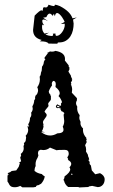

<svg xmlns="http://www.w3.org/2000/svg" viewBox="-20 -805 484 825"><path d="M12.2 -50.8 18.1 -55.2 12.2 -57.1 16.1 -62.5Q23.9 -64 30.3 -70.3L49.8 -72.8L60.5 -88.4L65.4 -104.5H60.5L70.8 -112.3L66.9 -127.9L70.8 -136.7L69.3 -143.6Q82 -153.3 82 -168L81.1 -177.2L84 -184.6L82.5 -190.4Q90.8 -195.8 90.8 -204.1L92.3 -214.8L90.3 -221.7Q101.1 -232.4 101.1 -247.6L98.1 -263.2L105 -260.7L101.1 -271Q108.9 -281.7 108.9 -298.3Q114.7 -304.7 114.7 -314L113.8 -320.8Q120.6 -329.1 120.6 -338.4L119.1 -348.1Q126.5 -359.9 127 -374L131.3 -380.4L130.4 -384.3L132.3 -393.6Q137.2 -397 141.1 -404.3L139.2 -406.7L142.1 -406.2L143.6 -416Q143.6 -423.8 140.1 -430.2Q151.4 -445.8 151.4 -464.4L150.4 -475.6Q155.8 -482.4 155.8 -492.2L159.2 -501.5L160.6 -518.6Q168 -527.3 168.5 -539.6L172.4 -547.4H176.8Q171.4 -548.8 171.4 -557.6L185.5 -576.2L182.6 -579.6L185.5 -578.6L194.8 -584L203.1 -583Q211.9 -583 218.3 -586.4Q259.3 -579.6 259.3 -551.8L258.8 -544.9L275.4 -523.9L274.9 -521Q274.9 -516.6 279.3 -513.7L276.9 -511.2L279.3 -509.3L273.9 -497.6L284.7 -480Q284.7 -473.1 290 -467.8L287.1 -465.3L291 -463.9L288.6 -460.9L290 -457.5Q284.7 -453.6 284.7 -449.7L287.1 -442.9H284.2Q290 -431.6 290 -419.9L288.6 -406.7L310.5 -383.3V-374Q306.6 -367.2 306.6 -361.8Q306.6 -355 312 -346.7L311.5 -339.4Q311.5 -323.7 322.3 -310.1L320.8 -299.8Q320.8 -291 326.2 -281.2L325.7 -275.4Q325.7 -263.2 336.9 -252.9L336.4 -246.6Q336.4 -227.5 352.5 -210.9L349.1 -209.5L353.5 -206.1Q350.6 -205.1 350.6 -201.7L352.5 -194.3L345.7 -181.2Q350.1 -171.4 350.1 -161.6L349.6 -153.8L357.4 -140.6Q357.4 -133.8 362.8 -124L360.8 -120.6L364.3 -118.7Q360.4 -117.7 360.4 -114.3L365.7 -109.4L364.7 -104.5Q364.7 -98.6 370.6 -93.8L374.5 -72.8L389.2 -56.2L409.7 -61Q429.7 -50.8 429.7 -34.2Q429.7 -21.5 422.9 -12.2Q414.1 -1 399.9 -1L376 -6.3L361.8 -3.9L360.4 -1.5L319.3 0.5L317.4 -1.5H272.9Q258.3 -12.2 254.9 -29.8L252 -31.2Q257.3 -38.1 257.3 -46.9Q281.7 -64.5 281.7 -77.1Q281.7 -82.5 278.3 -85.9Q286.1 -93.8 286.1 -101.1Q286.1 -110.4 271.5 -118.2L273.4 -121.1L269 -128.9Q275.4 -136.7 275.4 -144.5Q275.4 -161.1 258.3 -161.1Q227.1 -161.1 223.6 -159.2L194.8 -170.9Q182.6 -160.2 166 -160.2L154.3 -161.6L146.5 -157.7Q143.1 -152.8 143.1 -146L145 -136.7L141.1 -126.5Q132.8 -113.8 132.8 -99.6L133.3 -91.3Q128.4 -83.5 128.4 -70.3Q141.1 -60.1 159.7 -57.1Q163.6 -51.8 172.4 -46.9Q169.4 -29.8 156.7 -15.6L145 -9.3Q135.7 -9.3 134.3 -2L123 0H76.2L66.9 -6.3Q55.7 -0.5 43.9 -0.5Q35.2 -0.5 30.5 -2.4Q25.9 -4.4 22.9 -7.8Q20 -11.2 18.1 -15.6Q16.1 -20 12.2 -24.9ZM195.3 -222.7Q210.9 -222.7 226.1 -231.9Q252.9 -232.4 252.9 -247.6Q252.9 -254.4 249.5 -260.7Q255.9 -271.5 255.9 -285.2L253.4 -311L254.9 -316.9L257.3 -317.9Q252 -325.2 244.1 -327.1L239.3 -336.9L240.2 -342.8L235.4 -337.9L236.3 -342.8L228.5 -339.8Q220.2 -342.3 220.2 -345.7Q220.2 -351.6 226.1 -356.9Q235.4 -350.6 239.3 -350.6Q242.7 -350.6 242.7 -353L241.7 -359.9Q246.1 -363.3 246.1 -366.7Q246.1 -369.6 241.2 -378.9Q236.3 -388.2 231.4 -392.1Q236.8 -398.9 236.8 -404.3Q236.8 -416.5 218.3 -431.2L219.7 -442.9Q219.7 -457 209 -457.5Q202.6 -452.6 202.6 -444.8L203.6 -438Q193.8 -425.3 189.5 -411.6Q190.9 -402.3 198.7 -396L194.8 -393.6L198.7 -393.1V-379.4Q198.7 -374.5 192.9 -368.7Q187 -362.8 187 -358.4L188.5 -351.1Q188.5 -348.6 186.5 -346.2Q173.8 -332 171.4 -324.7Q180.7 -315.4 180.7 -311Q180.7 -304.7 172.6 -295.2Q164.6 -285.6 164.6 -279.3L167.5 -266.1L164.1 -264.6L167.5 -261.7Q164.1 -245.6 158.7 -240.7L174.3 -236.3L156.7 -237.3Q176.3 -222.7 195.3 -222.7ZM229 -343.3 236.8 -347.2 228 -351.1 224.1 -347.2ZM291.5 -53.2 289.6 -59.6 286.6 -58.1 286.1 -53.7ZM241.2 -701.7 257.8 -710.9Q257.8 -711.9 254.6 -718Q251.5 -724.1 246.8 -731Q242.2 -737.8 236.3 -743.4Q230.5 -749 225.1 -749Q218.3 -749 215.8 -734.9L211.4 -746.1L206.5 -736.8Q199.2 -746.6 193.4 -746.6Q185.5 -746.6 179.2 -731.4L165.5 -729L186.5 -713.9Q173.8 -721.2 167.5 -721.2Q161.6 -721.2 161.6 -714.4L163.1 -706.1L169.4 -696.3L161.6 -699.2L160.6 -689Q160.6 -671.4 171.4 -660.6L190.4 -664.6L175.3 -656.2Q191.9 -650.4 200.7 -650.4Q208.5 -650.4 208.5 -655.3L207 -660.2L218.3 -661.1V-658.7Q218.3 -650.9 223.1 -650.9Q229.5 -650.9 235.6 -655.3Q241.7 -659.7 246.8 -666.7Q252 -673.8 255.1 -682.1Q258.3 -690.4 258.3 -697.8L257.8 -703.1ZM214.8 -782.7Q214.8 -784.7 217.3 -784.7Q222.7 -784.7 237.3 -778.8Q281.7 -755.9 291.5 -726.1L310.1 -730L293.9 -720.7L296.4 -703.6Q296.4 -689.5 293.2 -675Q290 -660.6 282.5 -648.9Q274.9 -637.2 262.9 -629.9Q251 -622.6 233.4 -622.6H229L226.1 -617.2L188.5 -617.7Q183.1 -627.4 153.8 -627.4H150.9L159.2 -633.3Q122.1 -642.1 122.1 -676.3L128.9 -737.8Q150.9 -760.7 158.2 -760.7L163.1 -758.3L164.6 -766.1Q164.6 -773.9 170.4 -773.9L177.2 -772.9Q184.6 -772.9 188.5 -784.7Q205.1 -778.8 211.4 -778.8Q214.8 -778.8 214.8 -780.8Z"/></svg>

Font: Truetypewriter PolyglOTT
Style: Regular
Weight: 400
Designer: Sergey Beatoff a.k.a. Sam_T
Version: Version 3.76